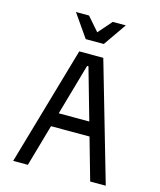

<svg xmlns="http://www.w3.org/2000/svg" viewBox="-147 -1146 1043 1250"><g transform="rotate(15 375.0 -521.0)"><path d="M63 0 294 -800H456L687 0H582L377 -722H368L162 0ZM191 -282V-376H559V-282ZM543 -1042 436 -888H314L207 -1042H295L404 -917H346L455 -1042Z"/></g></svg>

Font: Martian Mono SemiExpanded Light
Style: Regular
Weight: 300
Width: 6
Monospace: yes
Designer: Roman Shamin
Foundry: Evil Martians
Version: Version 0.930